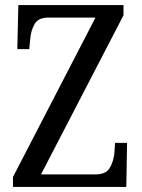

<svg xmlns="http://www.w3.org/2000/svg" viewBox="-20 -734 556 754"><path d="M31 0V-39L355 -665H170Q131 -665 116.5 -640.5Q102 -616 99 -584L95 -541H48L52 -714H465V-674L141 -49H354Q395 -49 410 -73Q425 -97 429 -131L432 -173H479L476 0Z"/></svg>

Font: Noto Serif Georgian Condensed
Style: Regular
Weight: 400
Width: 3
Designer: Monotype Design Team, Akaki Razmadze
Foundry: Google LLC
Version: Version 2.003; ttfautohint (v1.8.4.7-5d5b)